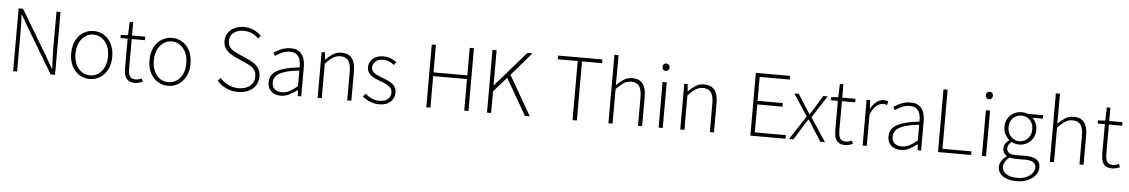

<svg xmlns="http://www.w3.org/2000/svg" viewBox="-43 -1378 13039 2218"><g transform="rotate(5 6476.5 -269.0)"><path d="M108 0V-728H159L468 -212L550 -68H555Q552 -121 549.5 -173.5Q547 -226 547 -278V-728H594V0H543L235 -515L152 -660H148Q151 -608 152.5 -558Q154 -508 154 -455V0Z M996 13Q932 13 878 -19.5Q824 -52 791 -114Q758 -176 758 -264Q758 -353 791 -415.5Q824 -478 878 -510.5Q932 -543 996 -543Q1044 -543 1087 -524.5Q1130 -506 1163 -470.5Q1196 -435 1215 -382.5Q1234 -330 1234 -264Q1234 -176 1200.5 -114Q1167 -52 1113.5 -19.5Q1060 13 996 13ZM996 -29Q1050 -29 1093 -58.5Q1136 -88 1160.5 -141Q1185 -194 1185 -264Q1185 -335 1160.5 -388Q1136 -441 1093 -471.5Q1050 -502 996 -502Q942 -502 899.5 -471.5Q857 -441 832.5 -388Q808 -335 808 -264Q808 -194 832.5 -141Q857 -88 899.5 -58.5Q942 -29 996 -29Z M1523 13Q1473 13 1444.5 -6.5Q1416 -26 1404.5 -62Q1393 -98 1393 -146V-489H1310V-525L1394 -530L1399 -684H1440V-530H1594V-489H1440V-141Q1440 -91 1457 -59.5Q1474 -28 1530 -28Q1545 -28 1563.5 -33Q1582 -38 1596 -45L1609 -7Q1586 1 1563 7Q1540 13 1523 13Z M1904 13Q1840 13 1786 -19.5Q1732 -52 1699 -114Q1666 -176 1666 -264Q1666 -353 1699 -415.5Q1732 -478 1786 -510.5Q1840 -543 1904 -543Q1952 -543 1995 -524.5Q2038 -506 2071 -470.5Q2104 -435 2123 -382.5Q2142 -330 2142 -264Q2142 -176 2108.5 -114Q2075 -52 2021.5 -19.5Q1968 13 1904 13ZM1904 -29Q1958 -29 2001 -58.5Q2044 -88 2068.5 -141Q2093 -194 2093 -264Q2093 -335 2068.5 -388Q2044 -441 2001 -471.5Q1958 -502 1904 -502Q1850 -502 1807.5 -471.5Q1765 -441 1740.5 -388Q1716 -335 1716 -264Q1716 -194 1740.5 -141Q1765 -88 1807.5 -58.5Q1850 -29 1904 -29Z M2717 13Q2637 13 2575.5 -17.5Q2514 -48 2472 -97L2503 -130Q2543 -85 2598.5 -58Q2654 -31 2717 -31Q2801 -31 2850.5 -72Q2900 -113 2900 -178Q2900 -225 2882 -253Q2864 -281 2834.5 -298.5Q2805 -316 2768 -332L2658 -381Q2627 -396 2592.5 -417.5Q2558 -439 2534 -473.5Q2510 -508 2510 -562Q2510 -615 2537.5 -655Q2565 -695 2613 -718Q2661 -741 2721 -741Q2787 -741 2838.5 -715.5Q2890 -690 2923 -654L2894 -622Q2863 -655 2819.5 -675.5Q2776 -696 2721 -696Q2648 -696 2604 -660.5Q2560 -625 2560 -566Q2560 -523 2580 -495.5Q2600 -468 2630 -452Q2660 -436 2685 -424L2795 -375Q2836 -357 2871 -333Q2906 -309 2927 -273.5Q2948 -238 2948 -182Q2948 -127 2919.5 -82.5Q2891 -38 2839 -12.5Q2787 13 2717 13Z M3213 13Q3171 13 3136 -2.5Q3101 -18 3080 -50.5Q3059 -83 3059 -132Q3059 -220 3141.5 -266Q3224 -312 3401 -332Q3403 -374 3393.5 -412.5Q3384 -451 3357 -476.5Q3330 -502 3277 -502Q3222 -502 3178 -480.5Q3134 -459 3106 -439L3085 -475Q3104 -488 3133 -504Q3162 -520 3200 -531.5Q3238 -543 3281 -543Q3344 -543 3381 -515.5Q3418 -488 3433.5 -442Q3449 -396 3449 -340V0H3409L3404 -69H3401Q3361 -36 3313 -11.5Q3265 13 3213 13ZM3220 -28Q3266 -28 3309 -50Q3352 -72 3401 -114V-295Q3292 -283 3227.5 -261.5Q3163 -240 3135 -208.5Q3107 -177 3107 -134Q3107 -76 3140.5 -52Q3174 -28 3220 -28Z M3639 0V-530H3679L3685 -447H3687Q3728 -488 3771 -515.5Q3814 -543 3869 -543Q3951 -543 3990.5 -492.5Q4030 -442 4030 -340V0H3982V-334Q3982 -418 3953.5 -459.5Q3925 -501 3860 -501Q3813 -501 3774 -476Q3735 -451 3687 -401V0Z M4353 13Q4294 13 4244.5 -8.5Q4195 -30 4159 -60L4186 -95Q4220 -67 4259.5 -47.5Q4299 -28 4355 -28Q4419 -28 4451 -59Q4483 -90 4483 -133Q4483 -167 4463.5 -189Q4444 -211 4413.5 -226Q4383 -241 4352 -252Q4313 -266 4275.5 -283.5Q4238 -301 4213 -329.5Q4188 -358 4188 -403Q4188 -441 4207.5 -473Q4227 -505 4265 -524Q4303 -543 4358 -543Q4401 -543 4440.5 -527.5Q4480 -512 4509 -488L4483 -455Q4457 -475 4427 -489Q4397 -503 4357 -503Q4295 -503 4265 -473Q4235 -443 4235 -405Q4235 -376 4252.5 -356Q4270 -336 4298 -323Q4326 -310 4357 -298Q4389 -286 4419.5 -273.5Q4450 -261 4475 -243.5Q4500 -226 4515 -200.5Q4530 -175 4530 -136Q4530 -96 4509.5 -62Q4489 -28 4450 -7.5Q4411 13 4353 13Z M4899 0V-728H4947V-409H5339V-728H5388V0H5339V-366H4947V0Z M5603 0V-728H5651V-321H5654L6008 -728H6067L5835 -459L6099 0H6043L5801 -421L5651 -251V0Z M6595 0V-685H6364V-728H6877V-685H6645V0Z M7011 0V-794H7059V-564L7058 -446Q7099 -488 7142.5 -515.5Q7186 -543 7241 -543Q7323 -543 7362.5 -492.5Q7402 -442 7402 -340V0H7354V-334Q7354 -418 7325.5 -459.5Q7297 -501 7232 -501Q7185 -501 7146 -476Q7107 -451 7059 -401V0Z M7593 0V-530H7641V0ZM7618 -659Q7600 -659 7588.5 -671Q7577 -683 7577 -704Q7577 -723 7588.5 -734.5Q7600 -746 7618 -746Q7635 -746 7647 -734.5Q7659 -723 7659 -704Q7659 -683 7647 -671Q7635 -659 7618 -659Z M7844 0V-530H7884L7890 -447H7892Q7933 -488 7976 -515.5Q8019 -543 8074 -543Q8156 -543 8195.5 -492.5Q8235 -442 8235 -340V0H8187V-334Q8187 -418 8158.5 -459.5Q8130 -501 8065 -501Q8018 -501 7979 -476Q7940 -451 7892 -401V0Z M8657 0V-728H9054V-685H8705V-408H8998V-366H8705V-42H9065V0Z M9105 0 9286 -277 9121 -530H9173L9258 -395Q9272 -372 9286.5 -351Q9301 -330 9315 -307H9320Q9333 -330 9346 -351Q9359 -372 9374 -395L9457 -530H9507L9342 -273L9522 0H9469L9375 -146Q9361 -171 9345 -195.5Q9329 -220 9313 -243H9308Q9292 -220 9277 -195.5Q9262 -171 9246 -146L9156 0Z M9759 13Q9709 13 9680.5 -6.5Q9652 -26 9640.5 -62Q9629 -98 9629 -146V-489H9546V-525L9630 -530L9635 -684H9676V-530H9830V-489H9676V-141Q9676 -91 9693 -59.5Q9710 -28 9766 -28Q9781 -28 9799.5 -33Q9818 -38 9832 -45L9845 -7Q9822 1 9799 7Q9776 13 9759 13Z M9959 0V-530H9999L10005 -431H10007Q10034 -480 10072.5 -511.5Q10111 -543 10157 -543Q10172 -543 10184.5 -541Q10197 -539 10210 -532L10199 -490Q10186 -495 10176.5 -497Q10167 -499 10151 -499Q10116 -499 10076.5 -468Q10037 -437 10007 -361V0Z M10401 13Q10359 13 10324 -2.5Q10289 -18 10268 -50.5Q10247 -83 10247 -132Q10247 -220 10329.5 -266Q10412 -312 10589 -332Q10591 -374 10581.5 -412.5Q10572 -451 10545 -476.5Q10518 -502 10465 -502Q10410 -502 10366 -480.5Q10322 -459 10294 -439L10273 -475Q10292 -488 10321 -504Q10350 -520 10388 -531.5Q10426 -543 10469 -543Q10532 -543 10569 -515.5Q10606 -488 10621.5 -442Q10637 -396 10637 -340V0H10597L10592 -69H10589Q10549 -36 10501 -11.5Q10453 13 10401 13ZM10408 -28Q10454 -28 10497 -50Q10540 -72 10589 -114V-295Q10480 -283 10415.5 -261.5Q10351 -240 10323 -208.5Q10295 -177 10295 -134Q10295 -76 10328.5 -52Q10362 -28 10408 -28Z M10833 0V-728H10881V-42H11217V0Z M11342 0V-530H11390V0ZM11367 -659Q11349 -659 11337.5 -671Q11326 -683 11326 -704Q11326 -723 11337.5 -734.5Q11349 -746 11367 -746Q11384 -746 11396 -734.5Q11408 -723 11408 -704Q11408 -683 11396 -671Q11384 -659 11367 -659Z M11766 256Q11699 256 11650 237.5Q11601 219 11574.5 186Q11548 153 11548 109Q11548 74 11569.5 40Q11591 6 11628 -20V-24Q11608 -36 11594.5 -57Q11581 -78 11581 -109Q11581 -144 11601.5 -169Q11622 -194 11639 -207V-211Q11614 -233 11593 -270.5Q11572 -308 11572 -356Q11572 -411 11596.5 -453.5Q11621 -496 11663.5 -519.5Q11706 -543 11757 -543Q11780 -543 11798 -539.5Q11816 -536 11828 -530H12006V-490H11884Q11910 -468 11926 -433Q11942 -398 11942 -355Q11942 -302 11917.5 -259.5Q11893 -217 11851 -192.5Q11809 -168 11757 -168Q11736 -168 11712 -174Q11688 -180 11670 -191Q11653 -177 11639.5 -158.5Q11626 -140 11626 -114Q11626 -85 11647 -64.5Q11668 -44 11728 -44H11842Q11931 -44 11973 -15Q12015 14 12015 76Q12015 122 11984.5 163Q11954 204 11898 230Q11842 256 11766 256ZM11757 -207Q11795 -207 11826 -225.5Q11857 -244 11876 -278Q11895 -312 11895 -356Q11895 -401 11876.5 -434.5Q11858 -468 11827 -486Q11796 -504 11757 -504Q11720 -504 11688.5 -486Q11657 -468 11638.5 -435Q11620 -402 11620 -356Q11620 -312 11639 -278Q11658 -244 11689.5 -225.5Q11721 -207 11757 -207ZM11770 217Q11831 217 11875 197Q11919 177 11943.5 146Q11968 115 11968 82Q11968 37 11936.5 18.5Q11905 0 11844 0H11730Q11722 0 11704 -2Q11686 -4 11664 -9Q11627 16 11611 46Q11595 76 11595 104Q11595 154 11641 185.5Q11687 217 11770 217Z M12130 0V-794H12178V-564L12177 -446Q12218 -488 12261.5 -515.5Q12305 -543 12360 -543Q12442 -543 12481.5 -492.5Q12521 -442 12521 -340V0H12473V-334Q12473 -418 12444.5 -459.5Q12416 -501 12351 -501Q12304 -501 12265 -476Q12226 -451 12178 -401V0Z M12855 13Q12805 13 12776.5 -6.5Q12748 -26 12736.5 -62Q12725 -98 12725 -146V-489H12642V-525L12726 -530L12731 -684H12772V-530H12926V-489H12772V-141Q12772 -91 12789 -59.5Q12806 -28 12862 -28Q12877 -28 12895.5 -33Q12914 -38 12928 -45L12941 -7Q12918 1 12895 7Q12872 13 12855 13Z"/></g></svg>

Font: Noto Sans HK Thin ExtraLight
Style: Regular
Weight: 250
Version: Version 2.004-H2;hotconv 1.0.118;makeotfexe 2.5.65603